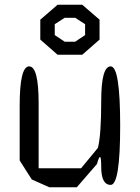

<svg xmlns="http://www.w3.org/2000/svg" viewBox="-20 -780 590 810"><path d="M447 -500Q487 -500 487 -250Q487 0 447 0Q407 0 407 -76Q407 -153 389 -88L304 10H188L114 -23L63 -103V-334Q63 -500 103 -500Q143 -500 143 -344V-70H322L393 -156Q407 -210 407 -354Q407 -500 447 -500ZM223 -549 150 -613V-697L223 -760H327L400 -697V-613L327 -549ZM297 -604 339 -632V-678L297 -705H253L211 -678V-632L253 -604Z"/></svg>

Font: Syne Mono
Style: Regular
Weight: 400
Monospace: yes
Designer: Lucas Descroix
Foundry: Bonjour Monde
Version: Version 2.000; ttfautohint (v1.8.3)